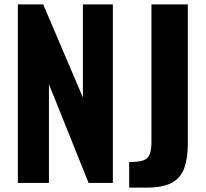

<svg xmlns="http://www.w3.org/2000/svg" viewBox="-20 -830 933 871"><path d="M61 0V-810H176L356 -388V-810H492V0H382L202 -448V0ZM566 21V-95Q595 -95 615 -98.5Q635 -102 646 -111.5Q657 -121 662 -139Q667 -157 667 -186V-810H832V-179Q832 -112 816 -67.5Q800 -23 759.5 -1Q719 21 646 21Z"/></svg>

Font: Oswald SemiBold
Style: Regular
Weight: 600
Designer: Vernon Adams
Foundry: Vernon Adams
Version: Version 4.103;gftools[0.9.33.dev8+g029e19f]